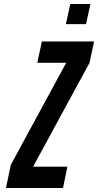

<svg xmlns="http://www.w3.org/2000/svg" viewBox="-20 -943 492 963"><path d="M10 0H296L318 -107H146L429 -628L452 -735H190L167 -628H312L34 -116ZM310.5 -822H411.5L433.5 -923H332.5Z"/></svg>

Font: League Gothic
Style: Italic
Weight: 400
Designer: The League of Moveable Type
Version: Version 1.600; ttfautohint (v1.8.3)